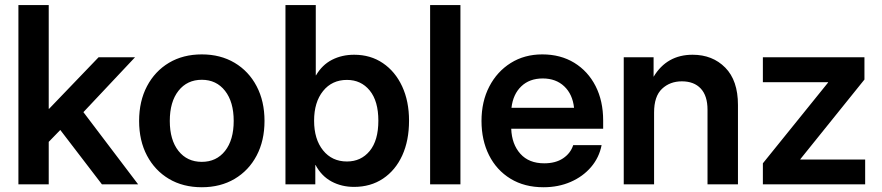

<svg xmlns="http://www.w3.org/2000/svg" viewBox="-20 -748 3577 779"><path d="M54.7 0V-727.5H177.7V-306.6H179.2L379.9 -515.6H527.8L318.4 -293L540.5 0H393.6L224.6 -220.7L177.7 -172.4V0Z M798.8 11.7Q722.7 11.7 665.5 -22.2Q608.4 -56.2 576.4 -116.7Q544.4 -177.2 544.4 -257.3Q544.4 -337.4 576.4 -398.2Q608.4 -459 665.5 -493.2Q722.7 -527.3 798.8 -527.3Q874.5 -527.3 931.9 -493.2Q989.3 -459 1021.2 -398.2Q1053.2 -337.4 1053.2 -257.3Q1053.2 -177.2 1021.2 -116.7Q989.3 -56.2 931.9 -22.2Q874.5 11.7 798.8 11.7ZM798.8 -91.3Q857.9 -91.3 893.1 -135.7Q928.2 -180.2 928.2 -257.3Q928.2 -334.5 893.1 -379.4Q857.9 -424.3 798.8 -424.3Q739.3 -424.3 704.1 -379.6Q668.9 -335 668.9 -257.3Q668.9 -180.2 704.1 -135.7Q739.3 -91.3 798.8 -91.3Z M1416.5 10.3Q1365.7 10.3 1325 -11.7Q1284.2 -33.7 1260.3 -78.6H1259.3V0H1138.2V-727.5H1261.2V-442.4H1262.2Q1287.1 -484.9 1327.1 -505.4Q1367.2 -525.9 1417 -525.9Q1483.4 -525.9 1533.4 -491.9Q1583.5 -458 1611.6 -397.7Q1639.6 -337.4 1639.6 -258.3Q1639.6 -177.7 1612.1 -117.4Q1584.5 -57.1 1534.2 -23.4Q1483.9 10.3 1416.5 10.3ZM1387.7 -92.8Q1444.8 -92.8 1480 -135.5Q1515.1 -178.2 1515.1 -258.3Q1515.1 -337.9 1480 -380.9Q1444.8 -423.8 1387.7 -423.8Q1327.1 -423.8 1290.8 -378.7Q1254.4 -333.5 1254.4 -258.3Q1254.4 -183.1 1290.8 -137.9Q1327.1 -92.8 1387.7 -92.8Z M1848.1 -727.5V0H1725.1V-727.5Z M2185.1 11.7Q2107.9 11.7 2051.3 -22.9Q1994.6 -57.6 1964.1 -118.4Q1933.6 -179.2 1933.6 -257.3Q1933.6 -335.9 1965.1 -396.7Q1996.6 -457.5 2052.2 -492.4Q2107.9 -527.3 2180.2 -527.3Q2254.4 -527.3 2310.1 -493.2Q2365.7 -459 2396.5 -398.7Q2427.2 -338.4 2427.2 -259.3V-225.6H2054.2Q2056.6 -162.6 2091.3 -124Q2126 -85.4 2188 -85.4Q2234.4 -85.4 2264.6 -105.7Q2294.9 -126 2305.7 -159.2H2420.9Q2411.1 -108.9 2378.2 -70.3Q2345.2 -31.7 2295.4 -10Q2245.6 11.7 2185.1 11.7ZM2055.2 -310.5H2309.1Q2303.2 -365.7 2269.3 -397.7Q2235.4 -429.7 2182.1 -429.7Q2128.4 -429.7 2095 -397.7Q2061.5 -365.7 2055.2 -310.5Z M2633.8 -291.5V0H2510.7V-515.6H2631.8V-436.5Q2685.5 -525.9 2790 -525.9Q2871.1 -525.9 2922.6 -473.6Q2974.1 -421.4 2974.1 -322.3V0H2850.6V-302.7Q2850.6 -359.4 2823.2 -388.7Q2795.9 -418 2746.6 -418Q2698.2 -418 2666 -387.7Q2633.8 -357.4 2633.8 -291.5Z M3075.2 0V-85.4L3339.8 -413.1V-414.6H3075.2V-515.6H3487.3V-425.3L3227.1 -102.1V-100.6H3490.2V0Z"/></svg>

Font: Inter Display SemiBold
Style: Regular
Weight: 600
Designer: Rasmus Andersson
Foundry: rsms
Version: Version 4.001;git-9221beed3